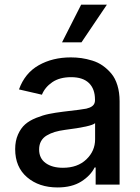

<svg xmlns="http://www.w3.org/2000/svg" viewBox="-20 -802 609 834"><path d="M249.5 -618.2 332.5 -781.7H444.3L334 -618.2ZM230 12.2Q149.4 12.2 97.7 -32Q45.9 -76.2 45.9 -154.3Q45.9 -189.9 58.1 -217.5Q70.3 -245.1 89.1 -261.7Q107.9 -278.3 137.2 -290Q166.5 -301.8 192.9 -307.1Q219.2 -312.5 254.9 -316.9Q340.8 -326.7 355 -330.1Q386.2 -337.4 391.1 -356Q392.6 -360.4 392.6 -366.7V-369.1Q392.6 -416 366.2 -441.4Q339.8 -466.8 289.1 -466.8Q239.3 -466.8 207.3 -445.1Q175.3 -423.3 162.1 -390.6L62.5 -413.6Q87.9 -484.4 148.2 -518.6Q208.5 -552.7 287.6 -552.7Q311 -552.7 333.5 -549.6Q356 -546.4 380.9 -538.8Q405.8 -531.2 426.3 -516.8Q446.8 -502.4 463.6 -482.4Q480.5 -462.4 490 -431.4Q499.5 -400.4 499.5 -362.3V0H395.5V-74.7H391.1Q373.5 -39.1 332.8 -13.4Q292 12.2 230 12.2ZM253.4 -73.2Q316.9 -73.2 355 -109.6Q393.1 -146 393.1 -196.8V-267.1Q378.4 -252.4 261.7 -237.8Q236.8 -234.4 218 -228.8Q199.2 -223.1 183.1 -213.6Q167 -204.1 158.4 -188.7Q149.9 -173.3 149.9 -152.8Q149.9 -114.3 178.2 -93.8Q206.5 -73.2 253.4 -73.2Z"/></svg>

Font: Interop Med
Style: Regular
Weight: 500
Designer: Rasmus Andersson, Google, Jang Haemin
Foundry: jhaemin
Version: Version 1.007